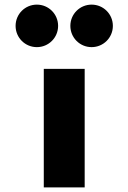

<svg xmlns="http://www.w3.org/2000/svg" viewBox="-20 -811 556 831"><path d="M169.5 -513V0H346.5V-513ZM376.5 -791C325.5 -791 284.5 -750 284.5 -699C284.5 -648 325.5 -607 376.5 -607C427.5 -607 468.5 -648 468.5 -699C468.5 -750 427.5 -791 376.5 -791ZM139.5 -791C88.5 -791 47.5 -750 47.5 -699C47.5 -648 88.5 -607 139.5 -607C190.5 -607 231.5 -648 231.5 -699C231.5 -750 190.5 -791 139.5 -791Z"/></svg>

Font: Sztylet
Style: Bd
Weight: 700
Foundry: Cannot Into Space Fonts, PlusOne Fonts
Version: Version 0.12